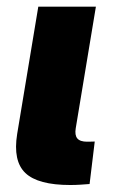

<svg xmlns="http://www.w3.org/2000/svg" viewBox="-20 -542 338 563"><path d="M186 0.5Q91.3 0.5 54.4 -34.7Q17.6 -69.8 30.3 -148.9L92.3 -522.5H261.2L202.1 -166Q198.7 -145.5 206.8 -136Q214.8 -126.5 235.4 -126.5Q241.7 -126.5 247.6 -126.7Q253.4 -127 257.8 -127L242.7 -2.4Q231 -1.5 216.3 -0.5Q201.7 0.5 186 0.5Z"/></svg>

Font: Inter 28pt ExtraBold
Style: Italic
Weight: 800
Italic angle: -9.3988°
Designer: Rasmus Andersson
Foundry: rsms
Version: Version 4.001;git-66647c0bb